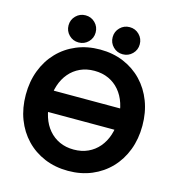

<svg xmlns="http://www.w3.org/2000/svg" viewBox="-130 -1021 1049 1144"><g transform="rotate(15 394.0 -449.0)"><path d="M138.4 -427V-295.7H394.3H643.5V-427H394.3ZM182.6 -361.3Q182.6 -414.5 197.2 -458.8Q211.7 -503.1 239.4 -535.7Q267 -568.3 306 -586.2Q344.9 -604.1 393.8 -604.1Q442.6 -604.1 481.5 -586.2Q520.5 -568.3 548.1 -535.7Q575.8 -503.1 590.3 -458.8Q604.9 -414.5 604.9 -361.3Q604.9 -308.2 590.3 -263.9Q575.8 -219.5 548.1 -187Q520.5 -154.4 481.5 -136.5Q442.6 -118.6 393.8 -118.6Q344.9 -118.6 306 -136.5Q267 -154.4 239.4 -187Q211.7 -219.5 197.2 -263.9Q182.6 -308.2 182.6 -361.3ZM34.2 -361.3Q34.2 -279.6 60.3 -211.2Q86.4 -142.9 134.5 -92.7Q182.6 -42.5 248.5 -14.9Q314.5 12.7 393.8 12.7Q473.3 12.7 539.1 -14.9Q604.9 -42.5 653 -92.7Q701.1 -142.9 727.2 -211.2Q753.3 -279.6 753.3 -361.3Q753.3 -443.1 727.2 -511.4Q701.1 -579.8 653 -630Q604.9 -680.2 539.1 -707.8Q473.3 -735.4 393.8 -735.4Q314.5 -735.4 248.5 -707.8Q182.6 -680.2 134.5 -630Q86.4 -579.8 60.3 -511.4Q34.2 -443.1 34.2 -361.3ZM445.4 -826.2Q445.4 -791.3 469.8 -766.9Q494.1 -742.6 529 -742.6Q563.9 -742.6 588.2 -766.9Q612.6 -791.3 612.6 -826.2Q612.6 -861 588.2 -885.4Q563.9 -909.8 529 -909.8Q494.1 -909.8 469.8 -885.4Q445.4 -861 445.4 -826.2ZM173.3 -826.2Q173.3 -791.3 197.7 -766.9Q222.1 -742.6 256.9 -742.6Q291.8 -742.6 316.2 -766.9Q340.5 -791.3 340.5 -826.2Q340.5 -861 316.2 -885.4Q291.8 -909.8 256.9 -909.8Q222.1 -909.8 197.7 -885.4Q173.3 -861 173.3 -826.2Z"/></g></svg>

Font: Giphurs SC
Style: Regular
Weight: 400
Version: Version 0.920